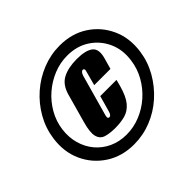

<svg xmlns="http://www.w3.org/2000/svg" viewBox="-139 -749 878 878"><g transform="rotate(-45 300.0 -310.5)"><path d="M267 -30Q189 -30 130.5 -68Q72 -106 43 -169.5Q14 -233 25 -311Q33 -369 62 -420Q91 -471 135 -509.5Q179 -548 233 -569.5Q287 -591 345 -591Q423 -591 481 -553.5Q539 -516 568 -452.5Q597 -389 586 -311Q578 -253 549 -202Q520 -151 476.5 -112Q433 -73 379 -51.5Q325 -30 267 -30ZM274 -86Q320 -86 363 -103.5Q406 -121 441 -152Q476 -183 499 -224Q522 -265 528 -311Q537 -373 514 -423.5Q491 -474 445 -504Q399 -534 337 -534Q291 -534 248 -516.5Q205 -499 170 -468.5Q135 -438 112 -397.5Q89 -357 83 -311Q77 -265 88.5 -224Q100 -183 126 -152Q152 -121 190 -103.5Q228 -86 274 -86ZM259 -144Q223 -144 199 -151.5Q175 -159 168 -185Q161 -211 176 -264L215 -404Q229 -454 265 -473Q301 -492 357 -492Q413 -492 438 -473Q463 -454 449 -404L434 -351H329L347 -418Q351 -429 348.5 -433.5Q346 -438 342 -438Q337 -438 332.5 -433.5Q328 -429 324 -418L268 -218Q265 -207 267 -202.5Q269 -198 274 -198Q279 -198 283.5 -202.5Q288 -207 291 -218L313 -296H418L410 -265Q395 -211 373.5 -185.5Q352 -160 323.5 -152Q295 -144 259 -144Z"/></g></svg>

Font: Alumni Sans Black
Style: Italic
Weight: 900
Italic angle: -8°
Version: Version 1.016